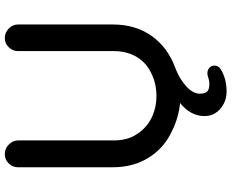

<svg xmlns="http://www.w3.org/2000/svg" viewBox="-100 -634 941 780"><g transform="rotate(-90 370.0 -244.5)"><path d="M660 -642V-256Q660 -164 613.5 -98.5Q567 -33 485 -3Q440 14 409.5 41.5Q379 69 379 97Q379 119 388 127.5Q397 136 419 136Q432 136 450 130L453 129L461 128Q475 128 484 136Q493 144 493 157Q493 172 479 182Q439 206 389 206Q347 206 317.5 180.5Q288 155 288 116Q288 60 341 17Q281 11 229 -15Q160 -46 120 -109Q80 -172 80 -256V-642Q80 -663 95.5 -679Q111 -695 134 -695Q156 -695 172.5 -678.5Q189 -662 189 -642V-253Q189 -195 215 -158Q239 -120 279.5 -99.5Q320 -79 370 -79Q419 -79 460 -99Q504 -119 528 -159Q552 -199 552 -253V-642Q552 -663 567.5 -679Q583 -695 605 -695Q627 -695 643.5 -679Q660 -663 660 -642Z"/></g></svg>

Font: 寒蝉全圆体 Bold
Style: Regular
Weight: 700
Designer: Warren2060
      Designed by Motoya company      

      [Varela Round]
      Joe Prince(Latin component); Avraham Cornf
Foundry: ChillType
Version: Version 3.200